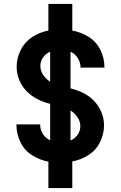

<svg xmlns="http://www.w3.org/2000/svg" viewBox="-20 -858 616 980"><path d="M227 102H349V-34Q393 -42 431.5 -66.5Q470 -91 490.5 -132.5Q511 -174 511 -218Q511 -253 497.5 -285.5Q484 -318 460 -343Q436 -368 405 -383.5Q374 -399 340 -407V-594Q363 -584 377 -561.5Q391 -539 391 -514V-513H513V-516Q513 -561 492.5 -603Q472 -645 433 -669.5Q394 -694 349 -702V-838H227V-702Q183 -694 144.5 -669Q106 -644 85.5 -602.5Q65 -561 65 -517Q65 -482 78.5 -449.5Q92 -417 116 -392.5Q140 -368 171 -352Q202 -336 236 -328V-142Q213 -152 199 -174Q185 -196 185 -221V-223H64V-219Q64 -174 84.5 -132Q105 -90 144 -65.5Q183 -41 227 -33ZM236 -441Q215 -454 200.5 -475.5Q186 -497 186 -522Q186 -545 200 -565Q214 -585 236 -594ZM340 -141V-294Q361 -281 375.5 -259.5Q390 -238 390 -214Q390 -190 376 -170Q362 -150 340 -141Z"/></svg>

Font: Iosevka Sparkle
Style: Bold
Weight: 700
Designer: Belleve Invis
Foundry: Belleve Invis
Version: Version 4.5.0; ttfautohint (v1.8.3)